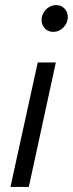

<svg xmlns="http://www.w3.org/2000/svg" viewBox="-20 -733 286 753"><path d="M189 -608Q169 -608 156 -621.5Q143 -635 143 -655Q143 -670 151 -683.5Q159 -697 172 -705Q185 -713 200 -713Q220 -713 233 -699.5Q246 -686 246 -666Q246 -643 229 -625.5Q212 -608 189 -608ZM21 0 128 -488H199L93 0Z"/></svg>

Font: Red Hat Text
Style: Italic
Weight: 300
Italic angle: -12°
Designer: Pentagram, MCKL
Foundry: Pentagram, MCKL
Version: Version 1.023